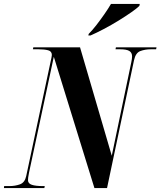

<svg xmlns="http://www.w3.org/2000/svg" viewBox="-59 -954 814 974"><path d="M-39 0 -38 -10H-12Q18 -10 42.5 -19Q67 -28 74 -61L197 -638Q200 -652 202 -661Q204 -670 204 -675Q204 -694 185 -699Q166 -704 136 -704H108L110 -714H347L508 -164L607 -638Q611 -656 611 -668Q611 -687 597 -695.5Q583 -704 550 -704H527L529 -714H735L733 -704H707Q677 -704 653 -695Q629 -686 621 -649L484 0H420L214 -666L88 -77Q85 -62 84 -54Q83 -46 83 -40Q83 -23 102.5 -16.5Q122 -10 158 -10H168L166 0ZM391 -782Q410 -801 430.5 -827.5Q451 -854 470.5 -882Q490 -910 504 -934H650L648 -924Q636 -912 607.5 -892Q579 -872 542.5 -849.5Q506 -827 468 -807Q430 -787 400 -774H389Z"/></svg>

Font: Noto Serif Display ExtraCondensed ExtraBold
Style: Italic
Weight: 800
Width: 2
Italic angle: -12°
Designer: Monotype Design Team
Foundry: Monotype Imaging Inc.
Version: Version 2.009